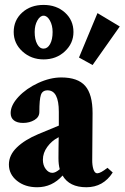

<svg xmlns="http://www.w3.org/2000/svg" viewBox="-20 -769 519 800"><path d="M161.6 -521.5Q109.9 -521.5 73.5 -554.7Q37.1 -587.9 37.1 -635.7Q37.1 -684.6 72.3 -716.6Q107.4 -748.5 161.6 -748.5Q215.3 -748.5 250.7 -716.6Q286.1 -684.6 286.1 -635.7Q286.1 -588.4 250.2 -554.9Q214.4 -521.5 161.6 -521.5ZM365.7 -498 309.1 -529.3 386.2 -714.4 479 -658.7ZM199.2 -635.7Q199.2 -663.1 188 -683.3Q176.8 -703.6 161.6 -703.6Q147 -703.6 135.7 -683.6Q124.5 -663.6 124.5 -635.7Q124.5 -605 134.8 -585.7Q145 -566.4 161.6 -566.4Q178.2 -566.4 188.7 -585.4Q199.2 -604.5 199.2 -635.7ZM134.8 11.2Q84 11.2 50.5 -15.9Q17.1 -43 17.1 -83.5Q17.1 -122.6 50 -154.5Q83 -186.5 140.1 -210.4L225.1 -245.6V-303.2Q225.1 -392.6 178.2 -392.6Q156.7 -392.6 150.4 -373.5Q144 -354.5 144 -302.7Q144 -281.2 123.5 -269Q103 -256.8 76.2 -256.8Q51.8 -256.8 38.1 -267.3Q24.4 -277.8 24.4 -297.9Q24.4 -330.6 56.9 -365.5Q89.4 -400.4 139.2 -423.3Q189 -446.3 235.4 -446.3Q304.2 -446.3 335 -411.1Q365.7 -376 365.7 -297.9Q365.7 -291.5 364.3 -104Q363.8 -81.1 369.1 -64Q374.5 -46.9 385.3 -46.9Q398.9 -46.9 427.7 -69.8L449.7 -50.3Q410.2 11.2 339.8 11.2Q269 11.2 240.7 -37.6Q197.3 11.2 134.8 11.2ZM158.7 -103.5Q158.7 -80.1 170.7 -64.5Q182.6 -48.8 198.2 -48.8Q211.4 -48.8 229 -64Q223.6 -83 223.6 -109.9Q223.6 -125.5 223.9 -154.5Q224.1 -183.6 224.6 -197.3L221.7 -195.8Q195.3 -182.1 177 -157Q158.7 -131.8 158.7 -103.5Z"/></svg>

Font: Elstob Grade
Style: Regular
Weight: 400
Designer: Peter S. Baker
Version: Version 1.015